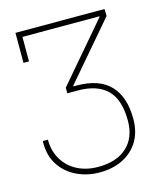

<svg xmlns="http://www.w3.org/2000/svg" viewBox="-109 -793 753 884"><g transform="rotate(-15 268.0 -350.5)"><path d="M257.8 10.3Q198.2 10.3 148.2 -13.7Q98.1 -37.6 68.6 -83.3Q39.1 -128.9 40.5 -194.3L41.5 -197.3H64.9Q64.9 -144 89.1 -103Q113.3 -62 156.7 -39.1Q200.2 -16.1 257.8 -16.1Q345.7 -16.1 394.5 -61.3Q443.4 -106.4 443.4 -186.5Q443.4 -287.1 396.2 -333.7Q349.1 -380.4 255.9 -380.4H206.5V-407.2L441.4 -682.1L440.4 -684.6H74.2V-567.9H47.9V-710.9H472.2L473.6 -677.7L241.2 -406.2L242.2 -403.8H257.8Q363.8 -403.8 416.7 -348.6Q469.7 -293.5 469.7 -188.5Q469.7 -126.5 442.9 -82Q416 -37.6 368.2 -13.7Q320.3 10.3 257.8 10.3Z"/></g></svg>

Font: Roboto Slab Thin
Style: Regular
Weight: 100
Designer: Google
Version: Version 2.000; ttfautohint (v1.8.1.43-b0c9)